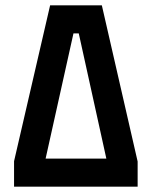

<svg xmlns="http://www.w3.org/2000/svg" viewBox="-20 -704 570 724"><path d="M33 -96 169 -684H364L499 -95V0H33ZM277 -578H257L152 -106H381Z"/></svg>

Font: TitilliumText22L Rg
Style: Bold
Weight: 700
Designer: Campivisivi
Foundry: Campivisivi
Version: 1.000